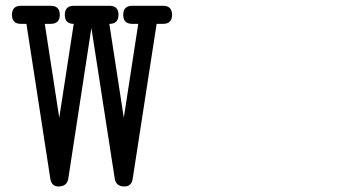

<svg xmlns="http://www.w3.org/2000/svg" viewBox="-20 -638 1244 674"><path d="M53.7 -554.2Q22 -554.2 22 -585.9Q22 -617.7 53.7 -617.7H157.7Q189.9 -617.7 189.9 -585.9Q189.9 -554.2 157.7 -554.2H137.2L188 -224.6L238.8 -554.2Q207.5 -554.2 207.5 -585.9Q207.5 -617.7 239.3 -617.7H364.3Q396 -617.7 396 -585.9Q396 -554.2 364.3 -554.2H363.8L414.6 -224.6L465.3 -554.2H444.8Q412.6 -554.2 412.6 -585.9Q412.6 -617.7 444.8 -617.7H552.2Q584 -617.7 584 -585.9Q584 -554.2 552.2 -554.2H529.8L445.8 -10.3Q441.4 16.6 417 16.6Q401.4 16.6 393.1 9.3Q384.8 2 382.8 -10.7L300.8 -540L219.7 -10.7Q217.8 2 209.2 9.3Q200.7 16.6 185.5 16.6Q161.1 16.6 156.7 -10.3L72.8 -554.2Z"/></svg>

Font: Erica Type
Style: Italic
Weight: 400
Monospace: yes
Designer: Peter Wiegel
Foundry: Peter Wiegel
Version: Version 1.000 2010 initial release